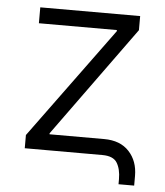

<svg xmlns="http://www.w3.org/2000/svg" viewBox="-49 -586 632 735"><g transform="rotate(5 267.0 -218.0)"><path d="M433.6 106V86.4Q433.6 47.9 418.9 23.9Q404.3 0 362.3 0H64V-50.8L376 -477.1V-481.4H76.2V-542.5H460V-488.3L153.8 -65.4V-61.5H363.8Q425.8 -61.5 459.7 -24.9Q493.7 11.7 493.7 68.8V106Z"/></g></svg>

Font: Inter 16pt Light
Style: Regular
Weight: 300
Version: Version 4.001;git-66647c0bb